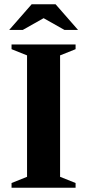

<svg xmlns="http://www.w3.org/2000/svg" viewBox="-20 -878 408 898"><path d="M333.5 -22V0H34V-22L106.5 -51V-619L34 -648V-670H333.5V-648L261 -619V-51ZM281.5 -738 184 -793 86.5 -738H23L128 -858H240L345 -738Z"/></svg>

Font: Newsreader 16pt
Style: Bold
Weight: 700
Designer: Hugues Gentile
Foundry: Production Type
Version: Version 1.003; ttfautohint (v1.8.3)